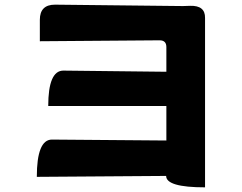

<svg xmlns="http://www.w3.org/2000/svg" viewBox="-20 -760 1040 824"><path d="M151 -675Q151 -740 216 -740L765 -734L796 -735Q861 -737 860 -683V-644V44Q693 44 693 -5L138 -1Q138 -161 203 -161L694 -157V-305H187Q187 -457 252 -457L694 -452V-558Q694 -587 665 -587L151 -583Z"/></svg>

Font: Swei Half Moon CJK SC
Style: Black
Weight: 900
Version: Version 2.071